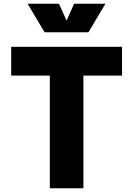

<svg xmlns="http://www.w3.org/2000/svg" viewBox="-20 -1009 714 1029"><path d="M40 0ZM634 -604H427V0H247V-604H40V-758H634ZM545 -989 454 -836H219L128 -989H296L337 -898L377 -989Z"/></svg>

Font: Biryani Heavy
Style: Regular
Weight: 900
Designer: Dan Reynolds and Mathieu Réguer
Foundry: Dan Reynolds and Mathieu Réguer
Version: Version 1.003; ttfautohint (v1.1) -l 5 -r 5 -G 72 -x 0 -D la